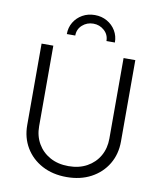

<svg xmlns="http://www.w3.org/2000/svg" viewBox="-101 -1025 937 1116"><g transform="rotate(10 368.0 -467.0)"><path d="M368.2 11.2Q286.1 11.2 223.6 -22.2Q161.1 -55.7 126.2 -114Q91.3 -172.4 91.3 -247.1V-727.5H160.6V-252Q160.6 -194.8 186.5 -149.9Q212.4 -105 259 -79.1Q305.7 -53.2 368.2 -53.2Q430.7 -53.2 477.3 -79.1Q523.9 -105 549.6 -149.9Q575.2 -194.8 575.2 -252V-727.5H644.5V-247.1Q644.5 -172.4 609.6 -114Q574.7 -55.7 512.5 -22.2Q450.2 11.2 368.2 11.2ZM368.2 -944.8Q408.2 -944.8 440.4 -926.5Q472.7 -908.2 491.2 -877.2Q509.8 -846.2 509.8 -807.6H460Q460 -845.2 432.6 -869.6Q405.3 -894 368.2 -894Q330.6 -894 303.2 -869.6Q275.9 -845.2 275.9 -807.6H226.1Q226.1 -846.2 244.6 -877.2Q263.2 -908.2 295.4 -926.5Q327.6 -944.8 368.2 -944.8Z"/></g></svg>

Font: Inter Light
Style: Regular
Weight: 300
Designer: Rasmus Andersson
Foundry: rsms
Version: Version 4.000;git-a52131595